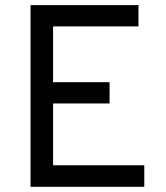

<svg xmlns="http://www.w3.org/2000/svg" viewBox="-20 -720 639 740"><path d="M97.7 0Q97.7 -174.8 97.7 -700.2Q202.1 -700.2 513.7 -700.2Q513.7 -679.7 513.7 -618.2Q431.6 -618.2 184.6 -618.2Q184.6 -564.5 184.6 -403.3Q239.3 -403.3 402.3 -403.3Q402.3 -382.8 402.3 -321.3Q347.7 -321.3 184.6 -321.3Q184.6 -261.7 184.6 -83Q272.5 -83 536.1 -83Q536.1 -62.5 536.1 0Q426.8 0 97.7 0Z"/></svg>

Font: Overpass
Style: Regular
Weight: 400
Designer: Delve Withrington, Thomas Jockin
Version: Version 3.000;DELV;Overpass; ttfautohint (v1.5)